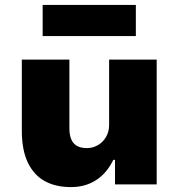

<svg xmlns="http://www.w3.org/2000/svg" viewBox="-20 -752 729 783"><path d="M269 11Q207 11 162.5 -13.5Q118 -38 93.5 -89Q69 -140 69 -219V-509H263V-228Q263 -202 270.5 -184Q278 -166 294 -157Q310 -148 334 -148Q359 -148 380 -160.5Q401 -173 413 -194.5Q425 -216 425 -242V-509H619V0H449V-100H442Q416 -46 372 -17.5Q328 11 269 11ZM154 -605V-732H534V-605Z"/></svg>

Font: Nunito Sans 6pt Black
Style: Regular
Weight: 900
Version: Version 3.101;gftools[0.9.27]